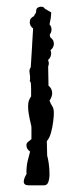

<svg xmlns="http://www.w3.org/2000/svg" viewBox="-20 -539 234 574"><path d="M66 15Q51 15 51 4Q51 -2 54 -8.5Q57 -15 60 -21L59 -22Q59 -42 62.5 -57Q66 -72 70 -86Q59 -93 59 -105Q59 -111 64 -115Q69 -119 74 -123V-157Q74 -160 73.5 -163Q73 -166 72 -169Q68 -186 66 -198.5Q64 -211 64 -220Q64 -232 66.5 -238.5Q69 -245 73 -251Q73 -262 73 -272Q73 -282 72 -292L69 -297Q70 -300 70 -306Q70 -312 69 -317Q68 -322 68 -326Q68 -333 72 -338Q73 -355 74 -371Q75 -387 76 -403V-405L79 -454Q69 -461 69 -473Q69 -485 82 -491Q83 -496 87 -500L88 -505Q88 -513 92.5 -516Q97 -519 102 -519Q111 -519 114 -513L133 -502Q133 -492 131.5 -483.5Q130 -475 128 -466L129 -465Q134 -459 134 -450Q134 -443 129 -436Q129 -431 130 -428Q135 -424 138 -419.5Q141 -415 141 -408Q141 -397 131 -389Q133 -383 133 -380Q133 -368 124 -360V-359Q125 -356 125.5 -353.5Q126 -351 126 -349Q126 -346 124 -340Q124 -326 124.5 -311Q125 -296 125 -283Q136 -274 136 -260Q136 -252 130 -241L128 -239Q131 -229 136 -222Q141 -215 141 -201Q141 -192 139 -175.5Q137 -159 132.5 -142.5Q128 -126 120 -117Q120 -107 120.5 -96Q121 -85 121 -74Q123 -68 125.5 -52Q128 -36 128 -19Q128 -5 124.5 5Q121 15 112 15Z"/></svg>

Font: Are You Serious
Style: Regular
Weight: 400
Designer: Robert E. Leuschke
Foundry: Robert E. Leuschke
Version: Version 1.100